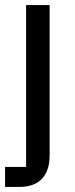

<svg xmlns="http://www.w3.org/2000/svg" viewBox="-21 -538 298 758"><path d="M-1 200H56C138 200 175 151 175 75V-518H82V121H-1Z"/></svg>

Font: IBM Plex Devanagari Text
Style: Regular
Weight: 450
Designer: Mike Abbink, Paul van der Laan, Pieter van Rosmalen, Erin McLaughlin
Foundry: Bold Monday
Version: Version 1.0